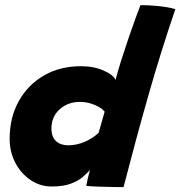

<svg xmlns="http://www.w3.org/2000/svg" viewBox="-20 -744 720 767"><path d="M324.5 -1.5Q326 -11.5 330.8 -31.8Q335.5 -52 339.5 -65Q329 -53 311.2 -37.5Q293.5 -22 263.5 -10.5Q233.5 1 186.5 1Q140 1 101.8 -25Q63.5 -51 41 -94.2Q18.5 -137.5 18.5 -189.5Q18.5 -274 54.8 -339.5Q91 -405 155.2 -442.2Q219.5 -479.5 303 -479.5Q355 -479.5 394 -462.2Q433 -445 441.5 -424.5Q451 -461.5 465.5 -507Q480 -552.5 495.2 -596.8Q510.5 -641 523 -675.2Q535.5 -709.5 541 -723.5Q573 -723.5 612.2 -719.8Q651.5 -716 680.5 -707.5Q622 -536 572.8 -363Q523.5 -190 473.5 3.5Q460 3.5 431.2 3Q402.5 2.5 372.2 1.5Q342 0.5 324.5 -1.5ZM252 -163.5Q286 -163.5 318.5 -177.5Q351 -191.5 374 -213.5Q379.5 -232.5 386.8 -258.2Q394 -284 398 -298Q386 -313.5 357.5 -325.2Q329 -337 299.5 -337Q252 -337 218.8 -307.8Q185.5 -278.5 185.5 -230.5Q185.5 -197 204 -180.2Q222.5 -163.5 252 -163.5Z"/></svg>

Font: Grandstander ExtraBold
Style: Italic
Weight: 800
Italic angle: -15°
Designer: Tyler Finck
Foundry: Etcetera Type Co
Version: Version 1.200; ttfautohint (v1.8.3)